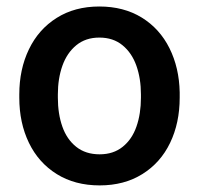

<svg xmlns="http://www.w3.org/2000/svg" viewBox="-20 -558 609 588"><path d="M39.1 -269Q39.1 -345.7 68.6 -407Q98.1 -468.3 153.6 -503.2Q209 -538.1 284.2 -538.1Q358.9 -538.1 414.1 -504.2Q469.2 -470.2 499 -410.4Q528.8 -350.6 530.3 -275.4V-258.8Q530.3 -181.6 501 -120.6Q471.7 -59.6 416 -24.9Q360.4 9.8 285.2 9.8Q209.5 9.8 153.8 -24.9Q98.1 -59.6 68.6 -120.6Q39.1 -181.6 39.1 -258.8ZM157.2 -258.8Q157.2 -209.5 170.9 -170.4Q184.6 -131.3 213.4 -108.4Q242.2 -85.4 285.2 -85.4Q327.1 -85.4 355.7 -108.4Q384.3 -131.3 397.9 -170.4Q411.6 -209.5 411.6 -258.8V-269Q411.6 -317.4 397.7 -356.7Q383.8 -396 355.2 -419.4Q326.7 -442.9 284.2 -442.9Q242.2 -442.9 213.6 -419.4Q185.1 -396 171.1 -356.7Q157.2 -317.4 157.2 -269Z"/></svg>

Font: Mardoto Medium
Style: Regular
Weight: 500
Designer: Christian Robertson, Vahan Hovhannisyan
Foundry: Google
Version: Version 1.000